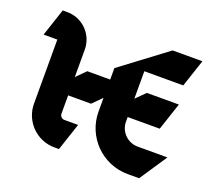

<svg xmlns="http://www.w3.org/2000/svg" viewBox="-98 -644 866 788"><g transform="rotate(20 335.0 -250.0)"><path d="M190 -120V-200H290L330 -240V-180C330 -69.6 419.6 20 530 20H580L660 -100H530C485.8 -100 450 -135.8 450 -180V-200H590L630 -320H490L450 -280V-400H620L660 -520H530L330 -370V-320H230L190 -280V-400C190 -466.2 136.2 -520 70 -520H50L10 -400H70V-120C70 -42.7 132.7 20 210 20H230L270 -100H210C199 -100 190 -109 190 -120Z"/></g></svg>

Font: Abibas
Style: Medium
Weight: 500
Version: Version 0.3